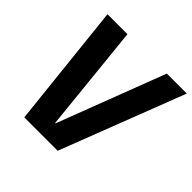

<svg xmlns="http://www.w3.org/2000/svg" viewBox="-179 -860 1020 1020"><g transform="rotate(45 331.5 -350.0)"><path d="M67 -700H217L279 -95H282L513 -700H663L393 0H142Z"/></g></svg>

Font: Pathway Extreme SemiCondensed
Style: Bold Italic
Weight: 700
Width: 4
Italic angle: -8°
Version: Version 1.001;gftools[0.9.26]